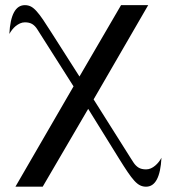

<svg xmlns="http://www.w3.org/2000/svg" viewBox="-20 -493 661 742"><path d="M496.1 135.3Q504.4 147.9 515.6 154.8Q526.9 161.6 544.4 161.6Q554.2 161.6 563 157.7Q571.8 153.8 579.6 147.2Q587.4 140.6 593.5 132.8Q599.6 125 604 116.7Q598.1 228.5 544.4 228.5Q531.7 228.5 521 223.1Q510.3 217.8 498.8 205.1Q487.3 192.4 473.4 171.9Q459.5 151.4 440.4 120.6L320.8 -72.3L145 228.5H39.6L264.2 -159.2L124 -379.9Q115.7 -393.1 104.7 -399.9Q93.8 -406.7 76.2 -406.7Q66.4 -406.7 57.4 -402.6Q48.3 -398.4 40.5 -392.1Q32.7 -385.7 26.6 -377.7Q20.5 -369.6 16.1 -361.8Q22 -473.1 76.2 -473.1Q88.9 -473.1 99.4 -467.8Q109.9 -462.4 121.3 -449.7Q132.8 -437 146.7 -416.5Q160.6 -396 179.7 -365.7L287.1 -197.3L447.8 -473.1H552.7L341.8 -108.9L485.4 118.7Z"/></svg>

Font: Khmer Busra Bunong
Style: Regular
Weight: 400
Designer: D. Kanjahn
Version: Version 7.100; 2014